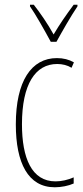

<svg xmlns="http://www.w3.org/2000/svg" viewBox="-20 -783 353 813"><path d="M195 -606H219C245 -653 279 -713 308 -756V-763H292C258 -717 233 -681 207 -637C183 -681 149 -730 123 -763H107V-756C129 -725 168 -656 195 -606ZM212 10C239 10 270 4 292 -6V-32C267 -21 240 -15 215 -15C114 -15 73 -114 73 -257C73 -427 130 -512 222 -512C244 -512 265 -507 283 -496L293 -519C272 -531 248 -537 221 -537C113 -537 47 -440 47 -256C47 -93 99 10 212 10Z"/></svg>

Font: Noto Sans Khmer UI ExtraCondensed Thin
Style: Regular
Weight: 100
Width: 2
Designer: Danh Hong and the Monotype Design Team
Foundry: Monotype Imaging Inc.
Version: Version 2.002